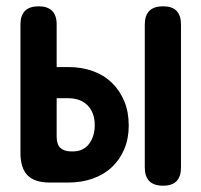

<svg xmlns="http://www.w3.org/2000/svg" viewBox="-20 -580 640 610"><path d="M160 -367H196Q240 -367 275.5 -354Q311 -341 336 -316.5Q361 -292 375 -258Q389 -224 389 -181Q389 -140 375 -106.5Q361 -73 335.5 -49Q310 -25 274.5 -12.5Q239 0 196 0H139Q90 0 67.5 -23Q45 -46 45 -94V-503Q45 -531 59.5 -545.5Q74 -560 103 -560Q131 -560 145.5 -545.5Q160 -531 160 -503ZM160 -146Q160 -121 172 -110Q184 -99 205 -99H212Q245 -99 263 -123Q281 -147 281 -182Q281 -222 258.5 -245Q236 -268 196 -268H160ZM555 -48Q555 -19 541 -4.5Q527 10 498 10Q469 10 454.5 -4.5Q440 -19 440 -48V-502Q440 -531 454.5 -545.5Q469 -560 498 -560Q527 -560 541 -545.5Q555 -531 555 -502Z"/></svg>

Font: Maple Mono NL
Style: Bold
Weight: 700
Monospace: yes
Designer: subframe7536
Version: Version 7.000